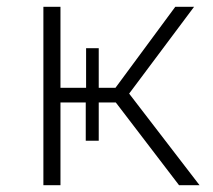

<svg xmlns="http://www.w3.org/2000/svg" viewBox="-20 -542 623 562"><path d="M504 0 319 -242H269V-130H231V-242H157V0H107V-522H157V-285H232V-401H269V-285H318L493 -522H548L358 -268L564 0Z"/></svg>

Font: mBank Light
Style: Regular
Weight: 300
Designer: Julieta Ulanovsky
Foundry: Julieta Ulanovsky
Version: Version 7.200;PS 007.200;hotconv 1.0.88;makeotf.lib2.5.64775